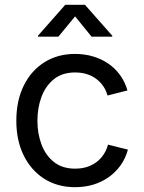

<svg xmlns="http://www.w3.org/2000/svg" viewBox="-20 -777 606 809"><path d="M296.4 11.7Q222.7 11.7 167 -23.4Q111.3 -58.6 80.1 -121.6Q48.8 -184.6 48.8 -268.1Q48.8 -353 80.1 -416.3Q111.3 -479.5 167 -514.6Q222.7 -549.8 296.4 -549.8Q336.4 -549.8 371.8 -539.3Q407.2 -528.8 436.3 -509Q465.3 -489.3 486.1 -460.4Q506.8 -431.6 517.1 -396L433.1 -374.5Q427.2 -396 415.3 -413.6Q403.3 -431.2 386 -444.3Q368.7 -457.5 346.2 -464.6Q323.7 -471.7 296.4 -471.7Q242.7 -471.7 207.5 -443.6Q172.4 -415.5 155 -369.4Q137.7 -323.2 137.7 -268.1Q137.7 -213.9 155 -168Q172.4 -122.1 207.5 -94.2Q242.7 -66.4 296.4 -66.4Q324.2 -66.4 346.9 -73.7Q369.6 -81.1 387.2 -94.5Q404.8 -107.9 417 -126.7Q429.2 -145.5 435.1 -167.5L519 -146.5Q508.8 -109.4 488 -80.3Q467.3 -51.3 438 -30.5Q408.7 -9.8 372.8 1Q336.9 11.7 296.4 11.7ZM226.1 -622.6H140.1V-626.5L254.9 -756.8H337.9L453.1 -626.5V-622.6H365.7L296.4 -708Z"/></svg>

Font: Inter 16pt
Style: Regular
Weight: 400
Version: Version 4.001;git-66647c0bb